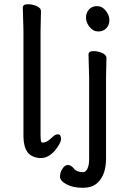

<svg xmlns="http://www.w3.org/2000/svg" viewBox="-20 -727 581 909"><path d="M172 -584V-83Q172 -60 176 -54Q178 -52 183 -52H185Q203 -53 228 -78Q241 -91 254 -91Q269 -91 269 -69Q269 -51 241 -15Q209 21 176 21H166H165Q128 17 110 -7Q92 -32 91 -79V-584L88 -691Q88 -707 112 -707Q132 -707 152 -699Q174 -690 174 -673ZM399 -469Q399 -485 423 -485Q442 -485 462 -477Q484 -468 484 -452L482 -361V24Q482 102 441 139Q417 162 371 162Q325 162 294.5 145.5Q264 129 264 109.5Q264 90 275.5 72Q287 54 301 54Q315 54 328 69Q342 88 373 88Q386 88 394 71.5Q402 55 402 25V-361ZM445 -578Q421 -578 404 -599.5Q387 -621 387 -643.5Q387 -666 401 -682Q415 -698 439.5 -698Q464 -698 481 -676Q498 -654 498 -631.5Q498 -609 483.5 -593.5Q469 -578 445 -578Z"/></svg>

Font: Moon Stars Kai
Style: Bold
Weight: 700
Designer: GuiWonder
Version: Version 1.101